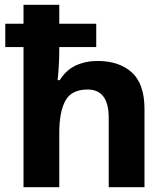

<svg xmlns="http://www.w3.org/2000/svg" viewBox="-20 -780 697 800"><path d="M227 -760V-681H381V-584H227V-575Q227 -535 224.5 -498Q222 -461 220 -446H229Q255 -488 295.5 -507Q336 -526 387 -526Q476 -526 529 -478.5Q582 -431 582 -326V0H433V-289Q433 -407 345 -407Q278 -407 252.5 -360.5Q227 -314 227 -227V0H78V-584H2V-681H78V-760Z"/></svg>

Font: Noto Sans Bamum
Style: Bold
Weight: 700
Designer: Monotype Design Team
Foundry: Monotype Imaging Inc.
Version: Version 2.002; ttfautohint (v1.8.4.7-5d5b)